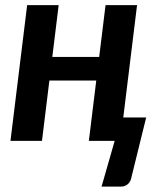

<svg xmlns="http://www.w3.org/2000/svg" viewBox="-20 -532 608 725"><path d="M497.5 -512.5H378.5L354.5 -317H177.5L201.5 -512.5H82.5L19.5 0H138.5L166.5 -228H343.5L315.5 0H413L363.5 172.5H438C447.7 172.5 456.1 169.2 463.2 162.8C470.4 156.2 474.8 147.5 476.5 136.5L532 -88.5H445.5Z"/></svg>

Font: Lato
Style: Bold Italic
Weight: 700
Italic angle: -7°
Designer: Lukasz Dziedzic
Foundry: tyPoland Lukasz Dziedzic
Version: Version 2.007; 2014-02-27